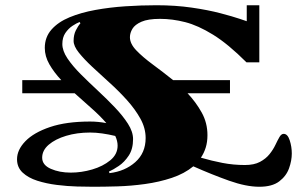

<svg xmlns="http://www.w3.org/2000/svg" viewBox="-20 -691 1149 733"><path d="M336 22Q311 22 274 21Q237 20 197 15Q157 10 122.5 -1Q88 -12 66.5 -32Q45 -52 45 -83Q45 -119 77 -152Q109 -185 171 -206Q233 -227 324 -227Q355 -227 386 -221Q362 -249 329.5 -277.5Q297 -306 265 -335H65V-385H214Q186 -415 168.5 -445.5Q151 -476 151 -508Q151 -549 176.5 -578Q202 -607 245.5 -625Q289 -643 344 -653Q399 -663 459 -667Q519 -671 577 -671Q649 -671 711.5 -662Q774 -653 821.5 -640.5Q869 -628 895.5 -619Q922 -610 922 -610V-671H970V-453H921Q851 -523 793.5 -558.5Q736 -594 687 -606.5Q638 -619 591 -619Q545 -619 520 -608Q495 -597 485.5 -581Q476 -565 476 -549Q476 -524 500.5 -498.5Q525 -473 563 -445Q601 -417 641 -385H858V-335H696Q728 -301 750 -261.5Q772 -222 772 -175Q772 -149 765.5 -128Q759 -107 747 -89Q788 -77 829.5 -69Q871 -61 915 -61Q950 -61 972.5 -73Q995 -85 1009 -102.5Q1023 -120 1031.5 -138Q1040 -156 1047 -168Q1054 -180 1063 -180Q1078 -180 1086 -155.5Q1094 -131 1094 -105Q1094 -78 1083.5 -48.5Q1073 -19 1046 1.5Q1019 22 970 22Q920 22 855 -1Q790 -24 718 -56Q684 -28 636 -12Q588 4 534 11.5Q480 19 428.5 20.5Q377 22 336 22ZM398 -30Q457 -37 496.5 -72Q536 -107 536 -164Q536 -202 516 -238Q496 -274 465 -308.5Q434 -343 398.5 -375Q363 -407 332 -436Q301 -465 281 -490Q261 -515 261 -535Q261 -558 269.5 -575Q278 -592 287 -602L284 -607Q273 -603 257 -592.5Q241 -582 229.5 -565Q218 -548 218 -523Q218 -497 237.5 -468Q257 -439 288 -408Q319 -377 353.5 -345Q388 -313 418.5 -281Q449 -249 468.5 -218.5Q488 -188 488 -160Q488 -122 471.5 -97Q455 -72 433.5 -57.5Q412 -43 396 -36ZM141 -89Q141 -61 174 -46.5Q207 -32 250 -32Q291 -32 332 -44Q373 -56 401 -79Q429 -102 429 -135Q429 -153 420 -172Q395 -178 370.5 -181.5Q346 -185 324 -185Q274 -185 232.5 -172.5Q191 -160 166 -138.5Q141 -117 141 -89Z"/></svg>

Font: Diplomata SC
Style: Regular
Weight: 400
Designer: Eduardo Rodriguez Tunni
Foundry: Eduardo Rodriguez Tunni
Version: Version 1.002; ttfautohint (v1.8.4.7-5d5b);gftools[0.9.23]